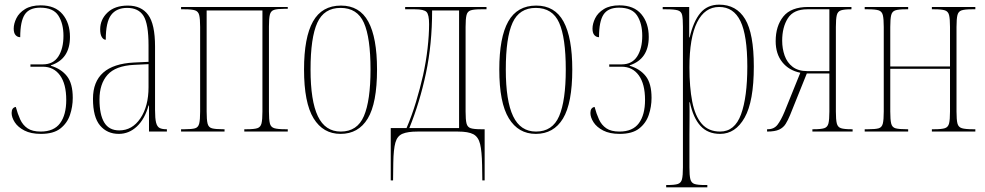

<svg xmlns="http://www.w3.org/2000/svg" viewBox="-20 -566 4237 826"><path d="M156 10Q113 10 85 -4.5Q57 -19 43.5 -40Q30 -61 30 -80Q30 -103 48 -106Q56 -76 67 -52Q78 -28 98.5 -14Q119 0 155 0Q212 0 238.5 -36Q265 -72 265 -136Q265 -205 238 -242Q211 -279 164 -279H111V-289H164Q209 -289 231 -323Q253 -357 253 -412Q253 -465 231 -499Q209 -533 153 -533Q106 -533 86.5 -503.5Q67 -474 67 -406Q55 -406 47 -415Q39 -424 39 -443Q39 -464 50.5 -487.5Q62 -511 88 -527Q114 -543 155 -543Q217 -543 249 -505Q281 -467 281 -407Q281 -312 199 -285V-283Q243 -270 268 -238.5Q293 -207 293 -145Q293 -107 281 -71.5Q269 -36 239.5 -13Q210 10 156 10Z M491 10Q441 10 410.5 -26Q380 -62 380 -141Q380 -288 556 -297L619 -300V-371Q619 -463 597.5 -497.5Q576 -532 527 -532Q481 -532 458 -501.5Q435 -471 435 -395Q425 -395 418 -406.5Q411 -418 411 -440Q411 -482 442.5 -512Q474 -542 530 -542Q588 -542 617.5 -502Q647 -462 647 -366V-93Q647 -56 651.5 -38.5Q656 -21 666.5 -15.5Q677 -10 696 -10H698V0H621V-112H619Q603 -54 569 -22Q535 10 491 10ZM493 -5Q549 -5 584 -57Q619 -109 619 -191V-290L557 -287Q477 -283 442.5 -244Q408 -205 408 -138Q408 -73 428.5 -39Q449 -5 493 -5Z M759 0V-10H774Q805 -10 819 -14Q833 -18 837 -34.5Q841 -51 841 -86V-450Q841 -485 837 -501Q833 -517 819 -521.5Q805 -526 774 -526H759V-536H1218V-528H1203Q1173 -528 1159 -523.5Q1145 -519 1141 -503Q1137 -487 1137 -452V-86Q1137 -51 1141 -35Q1145 -19 1160 -14.5Q1175 -10 1207 -10H1218V0H1031V-10H1042Q1073 -10 1087 -14.5Q1101 -19 1105 -35Q1109 -51 1109 -86V-521H869V-86Q869 -51 873 -34.5Q877 -18 892 -14Q907 -10 940 -10H946V0Z M1445 10Q1370 10 1329 -57Q1288 -124 1288 -267Q1288 -405 1326.5 -473.5Q1365 -542 1447 -542Q1527 -542 1564.5 -473Q1602 -404 1602 -267Q1602 -122 1562 -56Q1522 10 1445 10ZM1446 0Q1517 0 1545.5 -66.5Q1574 -133 1574 -267Q1574 -404 1545.5 -468Q1517 -532 1445 -532Q1374 -532 1345 -468Q1316 -404 1316 -267Q1316 -132 1347.5 -66Q1379 0 1446 0Z M1661 210V-15H1729Q1752 -69 1769.5 -127Q1787 -185 1800 -242Q1813 -301 1819.5 -358.5Q1826 -416 1826 -462Q1826 -503 1815 -514.5Q1804 -526 1765 -526H1723V-536H2073V-526H2049Q2019 -526 2005 -521.5Q1991 -517 1987 -501Q1983 -485 1983 -450V-86Q1983 -51 1987 -35Q1991 -19 2005 -14.5Q2019 -10 2049 -10H2065V210H2055L2054 144Q2053 85 2045.5 54Q2038 23 2016.5 11.5Q1995 0 1950 0H1776Q1734 0 1711.5 9.5Q1689 19 1681 47.5Q1673 76 1672 134L1671 210ZM1741 -15H1955V-521H1839Q1839 -376 1812.5 -251Q1786 -126 1741 -15Z M2285 10Q2210 10 2169 -57Q2128 -124 2128 -267Q2128 -405 2166.5 -473.5Q2205 -542 2287 -542Q2367 -542 2404.5 -473Q2442 -404 2442 -267Q2442 -122 2402 -56Q2362 10 2285 10ZM2286 0Q2357 0 2385.5 -66.5Q2414 -133 2414 -267Q2414 -404 2385.5 -468Q2357 -532 2285 -532Q2214 -532 2185 -468Q2156 -404 2156 -267Q2156 -132 2187.5 -66Q2219 0 2286 0Z M2646 10Q2603 10 2575 -4.5Q2547 -19 2533.5 -40Q2520 -61 2520 -80Q2520 -103 2538 -106Q2546 -76 2557 -52Q2568 -28 2588.5 -14Q2609 0 2645 0Q2702 0 2728.5 -36Q2755 -72 2755 -136Q2755 -205 2728 -242Q2701 -279 2654 -279H2601V-289H2654Q2699 -289 2721 -323Q2743 -357 2743 -412Q2743 -465 2721 -499Q2699 -533 2643 -533Q2596 -533 2576.5 -503.5Q2557 -474 2557 -406Q2545 -406 2537 -415Q2529 -424 2529 -443Q2529 -464 2540.5 -487.5Q2552 -511 2578 -527Q2604 -543 2645 -543Q2707 -543 2739 -505Q2771 -467 2771 -407Q2771 -312 2689 -285V-283Q2733 -270 2758 -238.5Q2783 -207 2783 -145Q2783 -107 2771 -71.5Q2759 -36 2729.5 -13Q2700 10 2646 10Z M2846 240V230H2851Q2882 230 2896 225.5Q2910 221 2914 205Q2918 189 2918 154V-451Q2918 -486 2914.5 -501.5Q2911 -517 2896 -521.5Q2881 -526 2846 -526H2831V-536H2945V-405H2947Q2963 -474 2993 -510Q3023 -546 3074 -546Q3148 -546 3185.5 -484Q3223 -422 3223 -280Q3223 -130 3183.5 -60Q3144 10 3078 10Q3025 10 2993.5 -24.5Q2962 -59 2948 -126H2946Q2947 -89 2946.5 -55.5Q2946 -22 2946 14V154Q2946 189 2950 205Q2954 221 2968 225.5Q2982 230 3012 230H3023V240ZM3078 0Q3141 0 3168 -74Q3195 -148 3195 -280Q3195 -414 3165.5 -475Q3136 -536 3074 -536Q3012 -536 2979 -470Q2946 -404 2946 -276Q2946 -191 2958 -129Q2970 -67 2999 -33.5Q3028 0 3078 0Z M3280 0V-10H3283Q3310 -10 3325 -29.5Q3340 -49 3355 -85L3423 -253Q3374 -263 3345.5 -298.5Q3317 -334 3317 -389Q3317 -454 3350 -495Q3383 -536 3457 -536H3643V-526H3641Q3612 -526 3598 -521.5Q3584 -517 3580 -501Q3576 -485 3576 -450V-86Q3576 -51 3580 -35Q3584 -19 3598 -14.5Q3612 -10 3642 -10H3648V0H3475V-10H3481Q3512 -10 3526 -14.5Q3540 -19 3544 -35Q3548 -51 3548 -86V-250H3451L3379 -71Q3370 -49 3360 -33Q3350 -17 3332 -8.5Q3314 0 3280 0ZM3454 -260H3548V-526H3453Q3394 -526 3369.5 -487.5Q3345 -449 3345 -391Q3345 -357 3355.5 -327Q3366 -297 3390 -278.5Q3414 -260 3454 -260Z M3700 0V-10H3715Q3746 -10 3760 -14Q3774 -18 3778 -34.5Q3782 -51 3782 -86V-450Q3782 -485 3778 -501Q3774 -517 3760 -521.5Q3746 -526 3715 -526H3700V-536H3887V-526H3876Q3846 -526 3832 -521.5Q3818 -517 3814 -501Q3810 -485 3810 -450V-280H4067V-450Q4067 -485 4063 -501Q4059 -517 4045 -521.5Q4031 -526 4000 -526H3989V-536H4176V-526H4161Q4131 -526 4117 -521.5Q4103 -517 4099 -501Q4095 -485 4095 -450V-86Q4095 -51 4099 -35Q4103 -19 4118 -14.5Q4133 -10 4165 -10H4176V0H3989V-10H4000Q4031 -10 4045 -14.5Q4059 -19 4063 -35Q4067 -51 4067 -86V-270H3810V-86Q3810 -51 3814 -34.5Q3818 -18 3833 -14Q3848 -10 3881 -10H3887V0Z"/></svg>

Font: Noto Serif Display ExtraCondensed Thin
Style: Regular
Weight: 100
Width: 2
Designer: Monotype Design Team
Foundry: Monotype Imaging Inc.
Version: Version 2.009